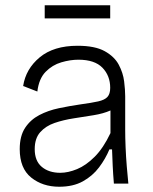

<svg xmlns="http://www.w3.org/2000/svg" viewBox="-20 -698 580 730"><path d="M205 12Q142 12 98.5 -23Q55 -58 55 -131Q55 -181 75.5 -212Q96 -243 129.5 -260.5Q163 -278 203.5 -286.5Q244 -295 285 -301Q329 -307 353.5 -312.5Q378 -318 388.5 -329.5Q399 -341 399 -364Q399 -410 369.5 -440.5Q340 -471 278 -471Q247 -471 213 -461Q179 -451 153.5 -425Q128 -399 122 -350L68 -371Q78 -436 131 -480Q184 -524 275 -524Q341 -524 378 -503.5Q415 -483 431.5 -452Q448 -421 452 -388.5Q456 -356 456 -332V-204Q456 -175 457.5 -138.5Q459 -102 462 -65.5Q465 -29 468 0H413Q410 -36 408.5 -67.5Q407 -99 406 -130H396Q381 -94 356.5 -61.5Q332 -29 295 -8.5Q258 12 205 12ZM209 -41Q239 -41 273 -55Q307 -69 340 -102Q373 -135 400 -192V-278Q373 -266 336 -260Q299 -254 260 -248Q221 -242 187.5 -230.5Q154 -219 133 -195.5Q112 -172 112 -131Q112 -86 139 -63.5Q166 -41 209 -41ZM150 -628V-678H399V-628Z"/></svg>

Font: Bricolage Grotesque 10pt ExtraLight
Style: Regular
Weight: 200
Designer: Mathieu Triay
Foundry: Atelier Triay
Version: Version 1.000; ttfautohint (v1.8.4.7-5d5b);gftools[0.9.32]